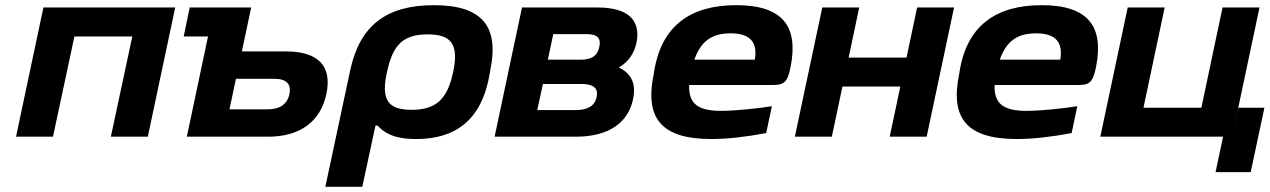

<svg xmlns="http://www.w3.org/2000/svg" viewBox="-20 -529 4913 743"><path d="M42 0H185L268 -388H492L409 0H552L658 -500H148Z M703 0H1017C1141 0 1220 -58 1243 -165C1266 -273 1212 -330 1087 -330H916L952 -500H714L691 -388H785ZM868 -106 893 -224H1042C1088 -224 1108 -204 1100 -165C1092 -126 1063 -106 1017 -106Z M1875 -244 1877 -256C1913 -428 1845 -509 1659 -509C1476 -509 1372 -431 1335 -256L1239 194H1382L1433 -43H1441C1466 -17 1500 9 1591 9C1741 9 1845 -63 1875 -244ZM1477 -248 1478 -252C1500 -354 1539 -396 1635 -396C1726 -396 1756 -358 1734 -252L1733 -248C1711 -145 1667 -104 1573 -104C1482 -104 1454 -142 1477 -248Z M1894 0H2208C2336 0 2411 -54 2430 -146C2442 -205 2424 -244 2375 -268C2412 -290 2433 -320 2443 -363C2461 -452 2409 -500 2293 -500H2000ZM2059 -103 2081 -204H2229C2277 -204 2296 -188 2289 -154C2282 -120 2256 -103 2207 -103ZM2100 -298 2121 -397H2249C2291 -397 2307 -382 2299 -347C2292 -312 2268 -298 2227 -298Z M3040 -273C3069 -424 3012 -509 2829 -509C2654 -509 2541 -431 2512 -256L2510 -244C2474 -71 2539 9 2733 9C2794 9 2865 1 2945 -14L2967 -118C2919 -110 2825 -100 2771 -100C2682 -100 2644 -127 2647 -200H2970C3013 -200 3028 -209 3040 -273ZM2667 -298C2692 -369 2734 -400 2807 -400C2886 -400 2912 -363 2901 -298Z M3056 0H3199L3240 -194H3464L3423 0H3566L3672 -500H3529L3488 -306H3264L3305 -500H3162L3109 -250L3097 -194Z M4222 -273C4251 -424 4194 -509 4011 -509C3836 -509 3723 -431 3694 -256L3692 -244C3656 -71 3721 9 3915 9C3976 9 4047 1 4127 -14L4149 -118C4101 -110 4007 -100 3953 -100C3864 -100 3826 -127 3829 -200H4152C4195 -200 4210 -209 4222 -273ZM3849 -298C3874 -369 3916 -400 3989 -400C4068 -400 4094 -363 4083 -298Z M4344 -500 4238 0H4713L4684 137H4820L4873 -112H4772L4748 0L4854 -500H4711L4629 -112H4405L4487 -500Z"/></svg>

Font: LT Wave Bold
Style: Italic
Weight: 700
Designer: Daniel Lyons
Version: Version 2.5 (Glyphs App)